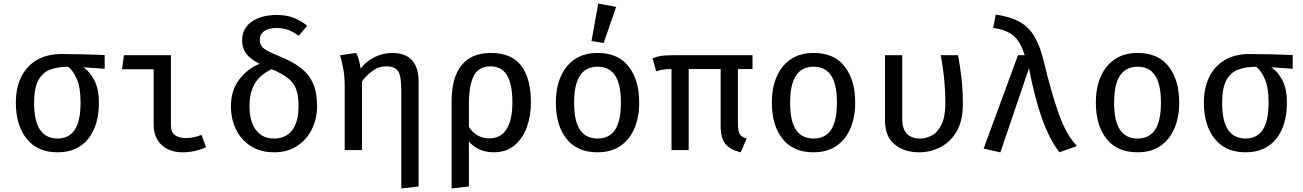

<svg xmlns="http://www.w3.org/2000/svg" viewBox="-20 -855 7425 1094"><path d="M330.8 -547.2Q389.7 -547.2 457.2 -545.4Q524.6 -543.6 576.4 -541.5V-463.1L453.8 -471.8Q492.3 -447.2 517.9 -396.9Q543.6 -346.7 543.6 -270.3Q543.6 -140 482.1 -63.6Q420.5 12.8 307.7 12.8Q193.8 12.8 132.1 -64.1Q70.3 -141 70.3 -269.7Q70.3 -353.3 100.5 -415.6Q130.8 -477.9 189 -512.6Q247.2 -547.2 330.8 -547.2ZM174.4 -269.7Q174.4 -165.6 208.2 -115.6Q242.1 -65.6 307.7 -65.6Q372.8 -65.6 405.9 -115.6Q439 -165.6 439 -270.8Q439 -353.3 419.2 -401.3Q399.5 -449.2 369.2 -474.4Q311.3 -474.9 267.4 -459Q223.6 -443.1 199 -398.7Q174.4 -354.4 174.4 -269.7Z M855.4 -460.5H675.4L686.2 -540.5H953.8V-139.5Q953.8 -100.5 977.9 -84.4Q1002.1 -68.2 1040 -68.2Q1061.5 -68.2 1084.4 -73.1Q1107.2 -77.9 1128.2 -86.7L1153.8 -16.4Q1134.4 -5.6 1097.2 3.6Q1060 12.8 1021 12.8Q945.6 12.8 900.5 -29.5Q855.4 -71.8 855.4 -146.7Z M1556.9 -769.7Q1612.8 -769.7 1654.1 -753.3Q1695.4 -736.9 1730.8 -708.2L1681.5 -650.8Q1648.2 -676.4 1618.2 -685.9Q1588.2 -695.4 1553.3 -695.4Q1510.3 -695.4 1485.4 -677.7Q1460.5 -660 1460.5 -628.2Q1460.5 -605.6 1471.5 -590.8Q1482.6 -575.9 1508.5 -562.8Q1534.4 -549.7 1577.9 -531.8Q1648.7 -503.1 1694.9 -467.2Q1741 -431.3 1763.8 -379.5Q1786.7 -327.7 1786.7 -250.3Q1786.7 -179.5 1757.4 -119.5Q1728.2 -59.5 1673.1 -23.3Q1617.9 12.8 1541.5 12.8Q1464.1 12.8 1409.2 -22.3Q1354.4 -57.4 1325.1 -116.9Q1295.9 -176.4 1295.9 -249.2Q1295.9 -340 1342.6 -401.5Q1389.2 -463.1 1459 -491.3Q1403.1 -520 1381.3 -551.3Q1359.5 -582.6 1359.5 -625.1Q1359.5 -693.8 1414.6 -731.8Q1469.7 -769.7 1556.9 -769.7ZM1527.7 -461Q1458.5 -427.2 1430 -375.6Q1401.5 -324.1 1401.5 -249.7Q1401.5 -163.1 1438.2 -114.4Q1474.9 -65.6 1541.5 -65.6Q1608.2 -65.6 1644.6 -112.6Q1681 -159.5 1681 -250.8Q1681 -310.3 1667.2 -347.4Q1653.3 -384.6 1619.7 -410.5Q1586.2 -436.4 1527.7 -461Z M2213.3 -553.3Q2291.3 -553.3 2328.2 -511Q2365.1 -468.7 2365.1 -393.3V207.2L2266.7 219V-332.8Q2266.7 -384.1 2260.8 -415.9Q2254.9 -447.7 2236.4 -462.3Q2217.9 -476.9 2179.5 -476.9Q2136.9 -476.9 2100.8 -449.7Q2064.6 -422.6 2042.6 -390.8V0H1944.1V-367.7Q1944.1 -420 1935.6 -464.4Q1927.2 -508.7 1917.9 -540.5L2009.7 -553.3Q2017.4 -539.5 2024.9 -512.3Q2032.3 -485.1 2034.4 -464.6Q2069.2 -508.2 2117.4 -530.8Q2165.6 -553.3 2213.3 -553.3Z M2776.4 -553.3Q2895.4 -553.3 2950.3 -480Q3005.1 -406.7 3005.1 -270.8Q3005.1 -194.4 2981.5 -129.7Q2957.9 -65.1 2911 -26.2Q2864.1 12.8 2793.8 12.8Q2705.6 12.8 2651.8 -48.7V207.2L2553.3 219V-277.9Q2553.3 -412.8 2609.7 -483.1Q2666.2 -553.3 2776.4 -553.3ZM2774.4 -476.9Q2706.2 -476.9 2679 -421.8Q2651.8 -366.7 2651.8 -262.1V-131.3Q2694.4 -66.7 2769.2 -66.7Q2832.8 -66.7 2866.2 -118.7Q2899.5 -170.8 2899.5 -270.8Q2899.5 -376.4 2868.7 -426.7Q2837.9 -476.9 2774.4 -476.9Z M3385.6 -553.3Q3501.5 -553.3 3561.8 -476.4Q3622.1 -399.5 3622.1 -270.8Q3622.1 -187.2 3594.6 -123.1Q3567.2 -59 3514.4 -23.1Q3461.5 12.8 3384.6 12.8Q3268.7 12.8 3207.9 -64.1Q3147.2 -141 3147.2 -269.7Q3147.2 -353.8 3174.6 -417.7Q3202.1 -481.5 3255.1 -517.4Q3308.2 -553.3 3385.6 -553.3ZM3385.6 -474.9Q3319 -474.9 3285.1 -424.9Q3251.3 -374.9 3251.3 -269.7Q3251.3 -165.6 3284.6 -115.6Q3317.9 -65.6 3384.6 -65.6Q3451.3 -65.6 3484.6 -115.6Q3517.9 -165.6 3517.9 -270.8Q3517.9 -375.4 3484.6 -425.1Q3451.3 -474.9 3385.6 -474.9ZM3388.7 -834.9 3490.8 -815.9 3419.5 -609.7 3350.3 -621.5Z M4267.7 -540.5V-461.5H4184.6V-147.2Q4184.6 -107.7 4195.9 -90.3Q4207.2 -72.8 4234.4 -65.6L4200.5 12.8Q4140 -1.5 4113.1 -35.4Q4086.2 -69.2 4086.2 -134.9V-461.5H3904.1V0H3806.2V-461.5Q3773.3 -461 3757.7 -458.5Q3742.1 -455.9 3719 -448.7L3698.5 -522.1Q3720.5 -532.3 3746.4 -536.4Q3772.3 -540.5 3828.7 -540.5Z M4616.4 -553.3Q4732.3 -553.3 4792.6 -476.4Q4852.8 -399.5 4852.8 -270.8Q4852.8 -187.2 4825.4 -123.1Q4797.9 -59 4745.1 -23.1Q4692.3 12.8 4615.4 12.8Q4499.5 12.8 4438.7 -64.1Q4377.9 -141 4377.9 -269.7Q4377.9 -353.8 4405.4 -417.7Q4432.8 -481.5 4485.9 -517.4Q4539 -553.3 4616.4 -553.3ZM4616.4 -474.9Q4549.7 -474.9 4515.9 -424.9Q4482.1 -374.9 4482.1 -269.7Q4482.1 -165.6 4515.4 -115.6Q4548.7 -65.6 4615.4 -65.6Q4682.1 -65.6 4715.4 -115.6Q4748.7 -165.6 4748.7 -270.8Q4748.7 -375.4 4715.4 -425.1Q4682.1 -474.9 4616.4 -474.9Z M5439 -540.5Q5451.3 -473.8 5458.7 -407.4Q5466.2 -341 5466.2 -261.5Q5466.2 -165.6 5430.3 -105.1Q5394.4 -44.6 5337.4 -15.9Q5280.5 12.8 5216.9 12.8Q5132.3 12.8 5077.4 -32.3Q5022.6 -77.4 5022.6 -168.2V-540.5H5121V-176.4Q5121 -120 5147.4 -92.8Q5173.8 -65.6 5221.5 -65.6Q5256.9 -65.6 5290.3 -83.6Q5323.6 -101.5 5345.1 -146.2Q5366.7 -190.8 5366.7 -269.7Q5366.7 -328.2 5360.5 -396.7Q5354.4 -465.1 5340 -540.5Z M5780.5 -540.5H5818.5Q5804.1 -587.7 5783.6 -619Q5763.1 -650.3 5729 -669Q5694.9 -687.7 5639 -696.4L5653.8 -771.8Q5736.9 -760 5790 -730.3Q5843.1 -700.5 5874.9 -645.9Q5906.7 -591.3 5927.7 -504.1Q5970.8 -324.6 6013.1 -205.6Q6055.4 -86.7 6116.4 -23.1L6016.4 12.8Q5960.5 -59.5 5918.5 -176.2Q5876.4 -292.8 5843.1 -466.2L5680 13.3L5584.6 -8.2Z M6462.6 -553.3Q6578.5 -553.3 6638.7 -476.4Q6699 -399.5 6699 -270.8Q6699 -187.2 6671.5 -123.1Q6644.1 -59 6591.3 -23.1Q6538.5 12.8 6461.5 12.8Q6345.6 12.8 6284.9 -64.1Q6224.1 -141 6224.1 -269.7Q6224.1 -353.8 6251.5 -417.7Q6279 -481.5 6332.1 -517.4Q6385.1 -553.3 6462.6 -553.3ZM6462.6 -474.9Q6395.9 -474.9 6362.1 -424.9Q6328.2 -374.9 6328.2 -269.7Q6328.2 -165.6 6361.5 -115.6Q6394.9 -65.6 6461.5 -65.6Q6528.2 -65.6 6561.5 -115.6Q6594.9 -165.6 6594.9 -270.8Q6594.9 -375.4 6561.5 -425.1Q6528.2 -474.9 6462.6 -474.9Z M7100 -547.2Q7159 -547.2 7226.4 -545.4Q7293.8 -543.6 7345.6 -541.5V-463.1L7223.1 -471.8Q7261.5 -447.2 7287.2 -396.9Q7312.8 -346.7 7312.8 -270.3Q7312.8 -140 7251.3 -63.6Q7189.7 12.8 7076.9 12.8Q6963.1 12.8 6901.3 -64.1Q6839.5 -141 6839.5 -269.7Q6839.5 -353.3 6869.7 -415.6Q6900 -477.9 6958.2 -512.6Q7016.4 -547.2 7100 -547.2ZM6943.6 -269.7Q6943.6 -165.6 6977.4 -115.6Q7011.3 -65.6 7076.9 -65.6Q7142.1 -65.6 7175.1 -115.6Q7208.2 -165.6 7208.2 -270.8Q7208.2 -353.3 7188.5 -401.3Q7168.7 -449.2 7138.5 -474.4Q7080.5 -474.9 7036.7 -459Q6992.8 -443.1 6968.2 -398.7Q6943.6 -354.4 6943.6 -269.7Z"/></svg>

Font: Fira Code Retina
Style: Regular
Weight: 450
Monospace: yes
Designer: Carrois Corporate, Edenspiekermann AG, Nikita Prokopov
Foundry: Carrois Corporate, Edenspiekermann AG, Nikita Prokopov
Version: Version 6.002